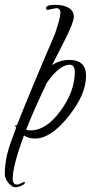

<svg xmlns="http://www.w3.org/2000/svg" viewBox="-129 -514 379 801"><path d="M105 -480 70 -473Q63 -473 63 -479Q63 -494 100 -494Q137 -494 158 -481Q179 -468 179 -444.5Q179 -421 140 -344L88 -242Q120 -264 160 -264Q230 -264 230 -197Q230 -120 156.5 -28Q83 64 17 64Q-9 64 -29 51Q-76 178 -76 232Q-76 256 -58 256Q-53 256 -41 250.5Q-29 245 -27 245Q-25 245 -25 247Q-25 254 -39 260.5Q-53 267 -66 267Q-79 267 -94 249Q-109 231 -109 212Q-109 144 -80 69L-61 17Q-65 17 -65 13Q-65 9 -63 7L-59 10Q1 -142 100 -372Q123 -439 123 -459.5Q123 -480 105 -480ZM162 -244Q119 -244 66 -168Q1 -30 -20 28Q-8 30 -2 30Q64 30 123.5 -51.5Q183 -133 183 -213Q183 -244 162 -244Z"/></svg>

Font: Qwigley
Style: Regular
Weight: 400
Designer: Robert E. Leuschke
Foundry: Robert E. Leuschke
Version: Version 1.003